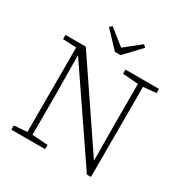

<svg xmlns="http://www.w3.org/2000/svg" viewBox="-196 -1023 1139 1186"><g transform="rotate(30 374.0 -430.0)"><path d="M45 0V-30L149 -38H167L286 -30V0ZM138 0V-653H171L174 -334V0ZM470 -644V-674H709V-644L608 -635H591ZM588 7 167 -611H162L147 -639L42 -644V-674H187L595 -71L583 -67L581 -340V-674H617V7ZM267 -867 400 -761H358L491 -867L508 -851L399 -736H359L250 -851Z"/></g></svg>

Font: Source Serif 4 18pt Light
Style: Regular
Weight: 300
Designer: Frank Grießhammer
Foundry: Adobe Systems Incorporated
Version: Version 4.004;hotconv 1.0.116;makeotfexe 2.5.65601